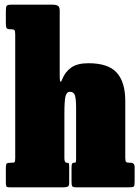

<svg xmlns="http://www.w3.org/2000/svg" viewBox="-20 -800 600 820"><path d="M27 -675H25Q12 -675 8.5 -679.5Q5 -684 5 -700.5V-753.5Q5 -771 8.8 -775.5Q12.5 -780 28 -780H207Q218.5 -780 226.8 -775.5Q235 -771 235 -755V-477Q235 -458.5 237.2 -452.2Q239.5 -446 245.5 -461Q257.5 -492 283.5 -511Q309.5 -530 358 -530Q442 -530 478.5 -489.8Q515 -449.5 515 -369V-126.5Q515 -111.5 518.8 -108.2Q522.5 -105 534 -105H537Q555 -105 555 -86.5V-26Q555 -7.5 551.8 -3.8Q548.5 0 531 0H305.5Q291.5 0 288.5 -4.5Q285.5 -9 285.5 -23V-82Q285.5 -92.5 287 -98.8Q288.5 -105 296.5 -105H297Q303 -105 304 -108.2Q305 -111.5 305 -124.5V-338Q305 -378.5 299.8 -393.2Q294.5 -408 278.5 -408Q265 -408 260 -389.8Q255 -371.5 255 -313V-124.5Q255 -105 264.5 -105H265.5Q272.5 -105 274 -102Q275.5 -99 275.5 -86.5V-18.5Q275.5 -5.5 269 -2.8Q262.5 0 250.5 0H21Q9.5 0 7.2 -4.2Q5 -8.5 5 -20.5V-84Q5 -97.5 8.5 -101.2Q12 -105 25 -105H30Q40 -105 42.5 -107.8Q45 -110.5 45 -126V-652Q45 -667.5 41.8 -671.2Q38.5 -675 27 -675Z"/></svg>

Font: Besley* Condensed Fatface
Style: Regular
Weight: 900
Width: 3
Designer: Owen Earl
Foundry: indestructible type*
Version: Version 3.000; ttfautohint (v1.8.3)